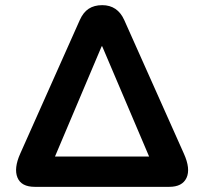

<svg xmlns="http://www.w3.org/2000/svg" viewBox="-20 -725 792 745"><path d="M115.2 0Q62.5 0 47.8 -35.9Q33 -71.8 58.5 -128.8L289.5 -647Q302.8 -677 324.1 -691Q345.5 -705 376.5 -705Q436.2 -705 462.2 -647L693.5 -128.8Q720 -70 703.8 -35Q687.5 0 636.8 0ZM374.5 -545.5 176.5 -77.8V-117.5H575.5V-77.8L376.5 -545.5Z"/></svg>

Font: Nunito ExtraLight
Style: Regular
Weight: 200
Designer: Vernon Adams
Foundry: Vernon Adams
Version: Version 3.602;April 4, 2023;FontCreator 14.0.0.2856 64-bit